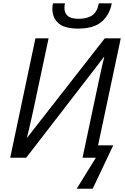

<svg xmlns="http://www.w3.org/2000/svg" viewBox="-20 -943 748 1148"><path d="M446.8 -772Q365.2 -772 329.1 -804.4Q293 -836.9 293 -890.6Q293 -909.2 296.9 -922.9H368.2Q365.2 -906.7 365.2 -895Q365.2 -865.2 385 -847.9Q404.8 -830.6 451.2 -830.6Q499 -830.6 529.8 -850.1Q560.5 -869.6 570.8 -922.9H648.4Q634.8 -853.5 587.4 -812.7Q540 -772 446.8 -772ZM438.5 185.5 553.2 0H473.6L561.5 -415.5Q571.8 -463.9 583.3 -516.6Q594.7 -569.3 603.5 -602.1L601.6 -602.5L136.7 0H41L191.9 -713.9H270.5L182.6 -300.3Q176.8 -272 168.7 -236.8Q160.6 -201.7 153.3 -169.9Q146 -138.2 141.1 -120.6H143.1L606.4 -713.9H702.1L566.4 -74.2H657.2L534.2 185.5Z"/></svg>

Font: Open Sans
Style: Italic
Weight: 400
Italic angle: -12°
Designer: Monotype Design Team
Foundry: Monotype Imaging Inc.
Version: Version 3.000; ttfautohint (v1.8.4)